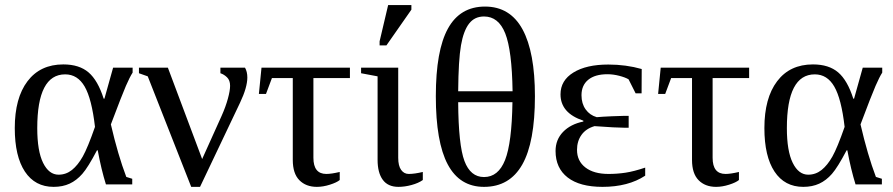

<svg xmlns="http://www.w3.org/2000/svg" viewBox="-20 -725 3512 755"><path d="M500 -22V0H396.5Q378.4 -57.6 364.3 -133.8H361.3Q326.2 -66.9 303.7 -41.3Q281.2 -15.6 253.9 -2.9Q226.6 9.8 190.9 9.8Q117.7 9.8 77.9 -50.3Q38.1 -110.4 38.1 -221.2Q38.1 -339.4 88.1 -405.5Q138.2 -471.7 229 -471.7Q291.5 -471.7 328.1 -440.4Q364.7 -409.2 387.7 -336.9H390.6L424.8 -459H501.5V-439.5Q490.2 -421.9 475.1 -387.2Q460 -352.5 416 -235.8Q443.8 -115.7 476.6 -29.3ZM353.5 -226.1Q340.8 -336.4 313 -384.5Q285.2 -432.6 236.3 -432.6Q126.5 -432.6 126.5 -221.2Q126.5 -131.3 149.4 -84.7Q172.4 -38.1 210.4 -38.1Q239.7 -38.1 262.9 -56.6Q286.1 -75.2 305.4 -109.4Q324.7 -143.6 353.5 -226.1Z M884.8 -387.7Q884.8 -409.2 872.8 -420.9Q860.8 -432.6 846.7 -437V-459H943.4Q952.6 -442.9 952.6 -420.4Q952.6 -381.3 923.8 -320.8L766.6 9.8H731.9L561 -424.8L526.4 -437V-459H640.1L774.9 -99.6L851.1 -268.6Q867.7 -305.7 876.2 -337.4Q884.8 -369.1 884.8 -387.7Z M1049.3 -418 1025.9 -355.5H998L1008.3 -459H1356V-418H1212.4V-104.5Q1212.4 -41 1263.2 -41Q1283.2 -41 1315.9 -48.8V-17.1Q1304.2 -7.3 1277.3 1.2Q1250.5 9.8 1226.1 9.8Q1183.1 9.8 1157.2 -16.4Q1131.3 -42.5 1131.3 -96.2V-418Z M1545.9 -104.5Q1545.9 -72.8 1557.4 -56.9Q1568.8 -41 1587.4 -41Q1609.9 -41 1642.6 -48.8V-17.1Q1625.5 -4.9 1598.6 2.4Q1571.8 9.8 1546.9 9.8Q1505.4 9.8 1485.1 -18.1Q1464.8 -45.9 1464.8 -96.2V-424.8L1399.9 -437V-459H1545.9ZM1472.7 -546.4V-562.5L1506.3 -705.1H1597.7V-687L1499.5 -546.4Z M2083.5 -346.7Q2083.5 -165.5 2033.7 -77.9Q1983.9 9.8 1883.3 9.8Q1787.6 9.8 1740.7 -78.4Q1693.8 -166.5 1693.8 -346.7Q1693.8 -526.4 1741.5 -612.8Q1789.1 -699.2 1887.2 -699.2Q1985.8 -699.2 2034.7 -609.6Q2083.5 -520 2083.5 -346.7ZM1883.3 -660.2Q1846.2 -660.2 1824.5 -632.1Q1802.7 -604 1792.7 -546.6Q1782.7 -489.3 1781.7 -366.2H1995.6Q1993.2 -526.9 1966.8 -593.5Q1940.4 -660.2 1883.3 -660.2ZM1883.3 -28.8Q1939.5 -28.8 1966.1 -95.9Q1992.7 -163.1 1995.1 -323.2H1781.7Q1782.7 -154.8 1806.4 -91.8Q1830.1 -28.8 1883.3 -28.8Z M2517.1 -34.2Q2450.2 9.8 2349.1 9.8Q2259.8 9.8 2212.2 -27.1Q2164.6 -64 2164.6 -131.3Q2164.6 -175.8 2194.1 -206.3Q2223.6 -236.8 2273.9 -247.1V-250.5Q2184.1 -280.3 2184.1 -354Q2184.1 -408.7 2234.9 -439.9Q2285.6 -471.2 2372.1 -471.2Q2441.4 -471.2 2503.4 -453.6L2502.9 -357.9H2479.5L2451.7 -413.1Q2438.5 -420.9 2414.8 -427Q2391.1 -433.1 2368.7 -433.1Q2319.8 -433.1 2293.2 -411.4Q2266.6 -389.6 2266.6 -350.6Q2266.6 -317.4 2283 -294.7Q2299.3 -272 2326.7 -264.2Q2346.2 -266.1 2385 -267.8Q2423.8 -269.5 2436.5 -269.5H2452.1V-222.7H2436.5Q2403.3 -222.7 2317.9 -229Q2284.2 -219.2 2266.6 -194.6Q2249 -169.9 2249 -135.7Q2249 -91.8 2282 -66.4Q2314.9 -41 2373 -41Q2406.7 -41 2439.5 -45.9Q2472.2 -50.8 2517.1 -65.9Z M2619.1 -418 2595.7 -355.5H2567.9L2578.1 -459H2925.8V-418H2782.2V-104.5Q2782.2 -41 2833 -41Q2853 -41 2885.7 -48.8V-17.1Q2874 -7.3 2847.2 1.2Q2820.3 9.8 2795.9 9.8Q2752.9 9.8 2727.1 -16.4Q2701.2 -42.5 2701.2 -96.2V-418Z M3447.8 -22V0H3344.2Q3326.2 -57.6 3312 -133.8H3309.1Q3273.9 -66.9 3251.5 -41.3Q3229 -15.6 3201.7 -2.9Q3174.3 9.8 3138.7 9.8Q3065.4 9.8 3025.6 -50.3Q2985.8 -110.4 2985.8 -221.2Q2985.8 -339.4 3035.9 -405.5Q3085.9 -471.7 3176.8 -471.7Q3239.3 -471.7 3275.9 -440.4Q3312.5 -409.2 3335.4 -336.9H3338.4L3372.6 -459H3449.2V-439.5Q3438 -421.9 3422.9 -387.2Q3407.7 -352.5 3363.8 -235.8Q3391.6 -115.7 3424.3 -29.3ZM3301.3 -226.1Q3288.6 -336.4 3260.7 -384.5Q3232.9 -432.6 3184.1 -432.6Q3074.2 -432.6 3074.2 -221.2Q3074.2 -131.3 3097.2 -84.7Q3120.1 -38.1 3158.2 -38.1Q3187.5 -38.1 3210.7 -56.6Q3233.9 -75.2 3253.2 -109.4Q3272.5 -143.6 3301.3 -226.1Z"/></svg>

Font: Tinos
Style: Regular
Weight: 400
Designer: Steve Matteson
Foundry: Monotype Imaging Inc.
Version: Version 1.23